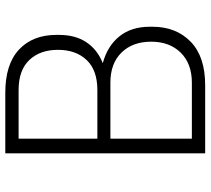

<svg xmlns="http://www.w3.org/2000/svg" viewBox="-54 -718 776 707"><g transform="rotate(-90 333.5 -365.0)"><path d="M122 -733H345Q450 -733 504 -682.5Q558 -632 558 -545V-535Q558 -475 531 -434.5Q504 -394 454 -374Q517 -357 552.5 -313Q588 -269 588 -201V-191Q588 -104 533 -50.5Q478 3 373 3H122ZM382 -46Q452 -46 492.5 -87Q533 -128 533 -196Q533 -264 493 -305Q453 -346 382 -346H176V-46ZM355 -394Q428 -394 465.5 -433.5Q503 -473 503 -539Q503 -605 465.5 -644.5Q428 -684 355 -684H176V-394Z"/></g></svg>

Font: Sora-SIA ExtraLight
Style: Regular
Weight: 200
Designer: Jonathan Barnbrook, Julián Moncada
Foundry: Barnbrook Fonts
Version: Version 2.000